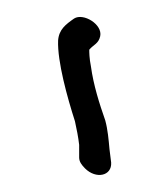

<svg xmlns="http://www.w3.org/2000/svg" viewBox="-20 -130 190 228"><path d="M74 57C74 62 77 66 81 70C94 83 113 79 112 63L110 47C109 36 108 24 105 13C98 -7 91 -29 88 -51C86 -61 86 -68 86 -71C91 -77 97 -78 99 -87C102 -101 79 -115 68 -108C58 -101 50 -95 49 -82C48 -57 60 -14 69 14C71 23 73 33 74 42Z"/></svg>

Font: Stray Cat
Style: SuExtOpObl
Weight: 400
Version: Version 1.0